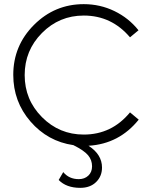

<svg xmlns="http://www.w3.org/2000/svg" viewBox="-20 -692 744 926"><path d="M44 -331Q44 -472 144 -572Q244 -672 384 -672Q463 -672 532 -638.5Q601 -605 648 -546L607 -512Q518 -617 384 -617Q266 -617 182.5 -533Q99 -449 99 -330Q99 -211 182.5 -127Q266 -43 384 -43Q519 -43 607 -150L649 -115Q555 2 407 11Q472 53 472 116Q472 158 443.5 186Q415 214 367 214Q300 214 263 176L285 138Q313 172 360 172Q388 172 406 155Q424 138 424 110Q424 80 405 57Q386 34 334 8Q210 -10 127 -106Q44 -202 44 -331Z"/></svg>

Font: Human Sans Light
Style: Regular
Weight: 300
Designer: Tim Radville
Foundry: Continuum
Version: Version 1.000;FEAKit 1.0